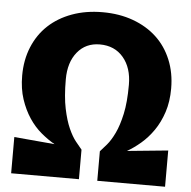

<svg xmlns="http://www.w3.org/2000/svg" viewBox="-53 -803 850 855"><g transform="rotate(5 372.0 -375.0)"><path d="M28 -162 209 -146Q179 -163 148.5 -188.5Q118 -214 94 -250Q70 -286 54.5 -332.5Q39 -379 39 -438Q39 -508 63 -566Q87 -624 130.5 -664.5Q174 -705 235.5 -727.5Q297 -750 372 -750Q447 -750 508.5 -727.5Q570 -705 613.5 -664.5Q657 -624 681 -566Q705 -508 705 -438Q705 -379 689.5 -332Q674 -285 649 -249Q624 -213 593.5 -187Q563 -161 533 -144L716 -162V0H413V-132Q425 -145 442.5 -165.5Q460 -186 476.5 -220.5Q493 -255 504.5 -307.5Q516 -360 516 -438Q516 -514 477 -560Q438 -606 372 -606Q309 -606 271.5 -560Q234 -514 234 -438Q234 -360 245 -307.5Q256 -255 271.5 -220.5Q287 -186 303.5 -165.5Q320 -145 331 -132V0H28Z"/></g></svg>

Font: Encode Sans Compressed
Style: Black
Weight: 900
Designer: Pablo Impallari, Andres Torresi
Foundry: Pablo Impallari, Andres Torresi
Version: Version 1.000; ttfautohint (v1.00) -l 8 -r 50 -G 200 -x 14 -